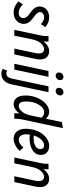

<svg xmlns="http://www.w3.org/2000/svg" viewBox="931 -1718 975 2892"><g transform="rotate(90 1419.0 -272.5)"><path d="M-7 -63 41 -128Q69 -99 99.5 -82.5Q130 -66 167 -66Q204 -66 225 -85Q246 -104 246 -135Q246 -160 231.5 -182Q217 -204 176 -233Q117 -275 94 -308Q71 -341 71 -381Q71 -421 91 -453.5Q111 -486 147 -505.5Q183 -525 231 -525Q280 -525 316 -508.5Q352 -492 382 -468L336 -399Q317 -419 291.5 -434Q266 -449 231 -449Q197 -449 176 -430.5Q155 -412 155 -386Q155 -367 170.5 -346.5Q186 -326 223 -299Q285 -255 309 -220.5Q333 -186 333 -140Q333 -102 312.5 -67.5Q292 -33 253.5 -11.5Q215 10 161 10Q110 10 69 -10Q28 -30 -7 -63Z M423 0 506 -391Q511 -415 514 -436.5Q517 -458 517 -482V-515H601L598 -436Q626 -479 664.5 -502Q703 -525 742 -525Q801 -525 835 -489.5Q869 -454 869 -388Q869 -368 866 -348Q863 -328 860 -315L793 0H705L772 -314Q775 -328 776.5 -341.5Q778 -355 778 -373Q778 -410 760.5 -429Q743 -448 716 -448Q668 -448 625.5 -400Q583 -352 565 -263L511 0Z M1065 -669Q1065 -701 1086 -720.5Q1107 -740 1133 -740Q1156 -740 1168 -726.5Q1180 -713 1180 -693Q1180 -661 1159 -642Q1138 -623 1112 -623Q1090 -623 1077.5 -636.5Q1065 -650 1065 -669ZM934 0 1043 -515H1131L1022 0Z M1296 -669Q1296 -701 1317 -720.5Q1338 -740 1364 -740Q1387 -740 1399 -726.5Q1411 -713 1411 -693Q1411 -661 1390 -642Q1369 -623 1343 -623Q1321 -623 1308.5 -636.5Q1296 -650 1296 -669ZM1010 175 1036 107Q1057 120 1081 120Q1108 120 1128 100.5Q1148 81 1158 32L1274 -515H1362L1246 34Q1229 116 1186 155.5Q1143 195 1083 195Q1061 195 1042.5 189Q1024 183 1010 175Z M1412 -170Q1412 -242 1432.5 -306.5Q1453 -371 1488 -420Q1523 -469 1567 -497Q1611 -525 1657 -525Q1719 -525 1761 -474L1812 -716L1904 -732L1774 -124Q1769 -100 1766.5 -78.5Q1764 -57 1763 -33L1762 0H1678L1682 -79Q1654 -36 1616 -13Q1578 10 1538 10Q1487 10 1449.5 -33.5Q1412 -77 1412 -170ZM1502 -180Q1502 -118 1519 -92.5Q1536 -67 1568 -67Q1611 -67 1653 -114Q1695 -161 1714 -252L1747 -409Q1727 -432 1704.5 -441Q1682 -450 1661 -450Q1621 -450 1584.5 -413Q1548 -376 1525 -314.5Q1502 -253 1502 -180Z M1913 -170Q1913 -243 1933 -307Q1953 -371 1988.5 -420Q2024 -469 2071.5 -497Q2119 -525 2174 -525Q2236 -525 2271.5 -489.5Q2307 -454 2307 -401Q2307 -345 2273.5 -307Q2240 -269 2182.5 -249.5Q2125 -230 2053 -230Q2027 -230 2000 -233Q1996 -205 1996 -177Q1996 -128 2018 -97.5Q2040 -67 2078 -67Q2107 -67 2137.5 -85Q2168 -103 2196 -138L2245 -80Q2203 -35 2155 -12.5Q2107 10 2065 10Q1993 10 1953 -40Q1913 -90 1913 -170ZM2161 -449Q2114 -449 2074.5 -404Q2035 -359 2014 -293Q2023 -292 2032 -291.5Q2041 -291 2050 -291Q2112 -291 2149 -306Q2186 -321 2203 -343.5Q2220 -366 2220 -390Q2220 -416 2205 -432.5Q2190 -449 2161 -449Z M2346 0 2429 -391Q2434 -415 2437 -436.5Q2440 -458 2440 -482V-515H2524L2521 -436Q2549 -479 2587.5 -502Q2626 -525 2665 -525Q2724 -525 2758 -489.5Q2792 -454 2792 -388Q2792 -368 2789 -348Q2786 -328 2783 -315L2716 0H2628L2695 -314Q2698 -328 2699.5 -341.5Q2701 -355 2701 -373Q2701 -410 2683.5 -429Q2666 -448 2639 -448Q2591 -448 2548.5 -400Q2506 -352 2488 -263L2434 0Z"/></g></svg>

Font: Radio Canada Condensed
Style: Italic
Weight: 400
Width: 3
Italic angle: -12°
Designer: Charles Daoud, Etienne Aubert Bonn, Alexandre Saumier Demers, Jacques Le Bailly
Foundry: Radio-Canada
Version: Version 2.104; ttfautohint (v1.8.4.7-5d5b);gftools[0.9.28.de